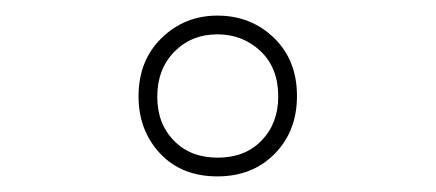

<svg xmlns="http://www.w3.org/2000/svg" viewBox="-20 -895 558 246"><path d="M258.5 -669Q212.5 -669 185 -698.5Q157.5 -728 157.5 -771.5Q157.5 -817.5 187 -846.2Q216.5 -875 258.5 -875Q301.5 -875 331 -846.5Q360.5 -818 360.5 -772Q360.5 -727 332 -698Q303.5 -669 258.5 -669ZM259 -693Q294 -693 315.2 -715Q336.5 -737 336.5 -771.5Q336.5 -808 313.8 -829.5Q291 -851 258.5 -851Q225.5 -851 203.5 -828.8Q181.5 -806.5 181.5 -771Q181.5 -736.5 202.8 -714.8Q224 -693 259 -693Z"/></svg>

Font: Spartan Thin Thin
Style: Regular
Weight: 250
Version: Version 1.004